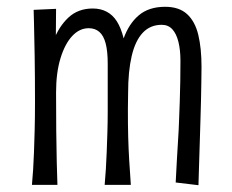

<svg xmlns="http://www.w3.org/2000/svg" viewBox="-20 -545 683 565"><path d="M288 -1Q290 -23 291.5 -47Q293 -71 294 -97.5Q295 -124 296 -154.5Q297 -185 297 -219Q297 -248 297 -271Q297 -294 297 -314.5Q297 -335 297 -357Q297 -394 291 -417Q285 -440 272.5 -451Q260 -462 241 -462Q214 -462 192.5 -439Q171 -416 158 -373.5Q145 -331 145 -273L106 -229Q107 -279 114 -330Q121 -381 137 -424Q153 -467 181.5 -493.5Q210 -520 253 -520Q276 -520 294 -510.5Q312 -501 324 -482Q336 -463 343.5 -433.5Q351 -404 354.5 -363.5Q358 -323 357 -272Q356 -223 356.5 -181.5Q357 -140 358.5 -106.5Q360 -73 362 -46.5Q364 -20 365 -1ZM74 -1Q76 -23 77.5 -46Q79 -69 80 -97Q81 -125 82 -161.5Q83 -198 83 -246Q83 -319 82 -380.5Q81 -442 80 -479Q79 -516 79 -516L145 -519Q145 -497 144.5 -459.5Q144 -422 144 -374.5Q144 -327 145 -273Q145 -211 145.5 -159.5Q146 -108 147 -68.5Q148 -29 149 -1ZM564 0 497 -8Q499 -44 500.5 -74Q502 -104 504 -132.5Q506 -161 507 -193Q508 -218 509 -246.5Q510 -275 510.5 -305.5Q511 -336 511 -366Q511 -398 505 -422Q499 -446 487 -459Q475 -472 456 -472Q422 -472 400 -448.5Q378 -425 367.5 -380Q357 -335 357 -272L318 -209Q317 -273 322.5 -330Q328 -387 343.5 -431Q359 -475 388.5 -500Q418 -525 466 -525Q507 -525 530.5 -503.5Q554 -482 563.5 -442.5Q573 -403 573 -349Q573 -330 572.5 -304Q572 -278 571.5 -250Q571 -222 570 -196Q569 -162 568 -130Q567 -98 566 -66.5Q565 -35 564 0Z"/></svg>

Font: Truculenta
Style: Regular
Weight: 400
Designer: Ivan Castro, Eva Sanz & Omnibus-Type Team
Foundry: Omnibus-Type
Version: Version 1.002